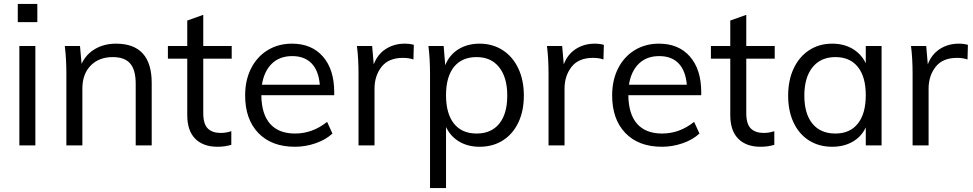

<svg xmlns="http://www.w3.org/2000/svg" viewBox="-20 -736 4924 972"><path d="M78 0V-503H159V0ZM70 -716H169V-624H70Z M748 -316V0H667V-312Q667 -382 639 -414.5Q611 -447 551 -447Q481 -447 439 -404Q397 -361 397 -288V0H316V-362Q316 -440 308 -503H385L393 -413Q416 -462 462 -488.5Q508 -515 567 -515Q748 -515 748 -316Z M1009 -439V-164Q1009 -108 1032 -85.5Q1055 -63 1097 -63Q1125 -63 1151 -72V-3Q1120 7 1081 7Q1009 7 968.5 -33.5Q928 -74 928 -153V-439H830V-503H928V-632L1009 -661V-503H1153V-439Z M1672 -254H1303Q1304 -158 1347.5 -109Q1391 -60 1474 -60Q1562 -60 1636 -119L1663 -60Q1630 -29 1578.5 -11Q1527 7 1473 7Q1355 7 1288 -62.5Q1221 -132 1221 -253Q1221 -330 1251 -389.5Q1281 -449 1335 -482Q1389 -515 1458 -515Q1558 -515 1615 -449.5Q1672 -384 1672 -269ZM1306 -307H1599Q1593 -378 1557.5 -415Q1522 -452 1459 -452Q1396 -452 1356.5 -414Q1317 -376 1306 -307Z M2075 -509 2073 -435Q2050 -443 2020 -443Q1947 -443 1911.5 -397.5Q1876 -352 1876 -287V0H1795V-362Q1795 -440 1787 -503H1864L1872 -410Q1891 -461 1933 -488Q1975 -515 2029 -515Q2054 -515 2075 -509Z M2632 -252Q2632 -174 2604 -115.5Q2576 -57 2525.5 -25Q2475 7 2408 7Q2349 7 2305 -19Q2261 -45 2238 -93V216H2157V-362Q2157 -440 2149 -503H2226L2234 -406Q2255 -458 2300.5 -486.5Q2346 -515 2408 -515Q2474 -515 2525 -482Q2576 -449 2604 -389.5Q2632 -330 2632 -252ZM2548 -252Q2548 -344 2507 -395.5Q2466 -447 2393 -447Q2318 -447 2278 -397Q2238 -347 2238 -254Q2238 -161 2278 -110.5Q2318 -60 2393 -60Q2467 -60 2507.5 -110Q2548 -160 2548 -252Z M3037 -509 3035 -435Q3012 -443 2982 -443Q2909 -443 2873.5 -397.5Q2838 -352 2838 -287V0H2757V-362Q2757 -440 2749 -503H2826L2834 -410Q2853 -461 2895 -488Q2937 -515 2991 -515Q3016 -515 3037 -509Z M3530 -254H3161Q3162 -158 3205.5 -109Q3249 -60 3332 -60Q3420 -60 3494 -119L3521 -60Q3488 -29 3436.5 -11Q3385 7 3331 7Q3213 7 3146 -62.5Q3079 -132 3079 -253Q3079 -330 3109 -389.5Q3139 -449 3193 -482Q3247 -515 3316 -515Q3416 -515 3473 -449.5Q3530 -384 3530 -269ZM3164 -307H3457Q3451 -378 3415.5 -415Q3380 -452 3317 -452Q3254 -452 3214.5 -414Q3175 -376 3164 -307Z M3758 -439V-164Q3758 -108 3781 -85.5Q3804 -63 3846 -63Q3874 -63 3900 -72V-3Q3869 7 3830 7Q3758 7 3717.5 -33.5Q3677 -74 3677 -153V-439H3579V-503H3677V-632L3758 -661V-503H3902V-439Z M4443 -503V0H4363V-91Q4341 -44 4296.5 -18.5Q4252 7 4193 7Q4126 7 4075.5 -25Q4025 -57 3997.5 -115.5Q3970 -174 3970 -252Q3970 -330 3998 -389.5Q4026 -449 4076.5 -482Q4127 -515 4193 -515Q4252 -515 4296 -489Q4340 -463 4363 -416V-503ZM4363 -254Q4363 -347 4323 -397Q4283 -447 4209 -447Q4135 -447 4093.5 -395.5Q4052 -344 4052 -252Q4052 -160 4093 -110Q4134 -60 4209 -60Q4283 -60 4323 -110.5Q4363 -161 4363 -254Z M4880 -509 4878 -435Q4855 -443 4825 -443Q4752 -443 4716.5 -397.5Q4681 -352 4681 -287V0H4600V-362Q4600 -440 4592 -503H4669L4677 -410Q4696 -461 4738 -488Q4780 -515 4834 -515Q4859 -515 4880 -509Z"/></svg>

Font: Muli-Regular
Style: Regular
Weight: 400
Version: Version 2.000